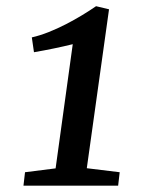

<svg xmlns="http://www.w3.org/2000/svg" viewBox="-20 -587 494 607"><path d="M54.2 0H353.5L358.4 -42.5L254.4 -55.2L324.7 -557.6L283.7 -567.4C231.9 -531.7 148.9 -483.9 80.6 -468.8L87.4 -421.9C129.9 -429.2 172.4 -438 210 -447.3L155.8 -54.7L59.1 -42.5Z"/></svg>

Font: Merriweather
Style: Italic
Weight: 400
Italic angle: -7.5°
Designer: Eben Sorkin
Foundry: Eben Sorkin
Version: Version 1.001